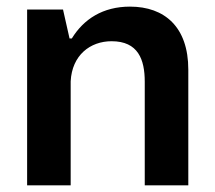

<svg xmlns="http://www.w3.org/2000/svg" viewBox="-20 -557 647 577"><path d="M169.4 -528.3H61.5V0H192.4V-302.7V-312.5C196.3 -391.1 251 -433.1 315.4 -433.1C395 -433.1 415 -378.4 415 -311.5V0H545.9V-347.7C545.9 -476.1 474.6 -537.1 370.6 -537.1C289.1 -537.1 231.4 -499.5 195.8 -441.4H189Z"/></svg>

Font: Wand UI Pro Bold
Style: Regular
Weight: 700
Designer: Andreas Faust
Version: Version 1.003;FEAKit 1.0